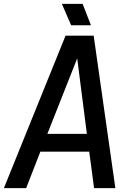

<svg xmlns="http://www.w3.org/2000/svg" viewBox="-46 -970 686 990"><path d="M272.9 -950.2H379.9L422.9 -839.8H320.8ZM292 -786.1H437L548.8 0H439L414.1 -188H162.1L88.9 0H-25.9ZM352.1 -668.9 198.2 -279.8H401.9Z"/></svg>

Font: Cooper Hewitt
Style: Medium Italic
Weight: 708
Designer: Village Type and Design LLC
Foundry: Cooper Hewitt Smithsonian Design Museum
Version: 1.000